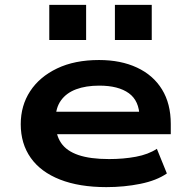

<svg xmlns="http://www.w3.org/2000/svg" viewBox="-20 -757 777 787"><path d="M416 10Q305 10 226 -21Q147 -52 106 -110Q65 -168 65 -248Q65 -324 103.5 -383Q142 -442 214 -476.5Q286 -511 386 -511Q475 -511 541.5 -480Q608 -449 644 -390.5Q680 -332 680 -249V-207H181V-299H574L552 -277Q551 -344 508 -375Q465 -406 387 -406Q332 -406 292 -391Q252 -376 230 -345.5Q208 -315 208 -269V-254Q208 -204 230.5 -171Q253 -138 301.5 -121.5Q350 -105 427 -105Q486 -105 537 -114.5Q588 -124 623 -147L664 -46Q622 -17 555.5 -3.5Q489 10 416 10ZM451 -593V-737H602V-593ZM182 -593V-737H333V-593Z"/></svg>

Font: Nunito Sans 7pt Expanded
Style: Bold
Weight: 700
Width: 7
Designer: Vernon Adams
Foundry: Vernon Adams
Version: Version 3.101;gftools[0.9.27]